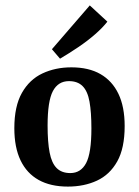

<svg xmlns="http://www.w3.org/2000/svg" viewBox="-20 -680 515 710"><path d="M318 -205Q318 -265 311 -304Q304 -343 285.5 -361.5Q267 -380 235 -380Q195 -380 175.5 -343Q156 -306 156 -216Q156 -155 163.5 -116Q171 -77 189.5 -58.5Q208 -40 240 -40Q279 -40 298.5 -77Q318 -114 318 -205ZM33 -206Q33 -287 61 -336.5Q89 -386 137 -408.5Q185 -431 244 -431Q308 -431 351.5 -406Q395 -381 418 -333Q441 -285 441 -214Q441 -132 413.5 -83Q386 -34 338.5 -12Q291 10 231 10Q167 10 123 -14.5Q79 -39 56 -87Q33 -135 33 -206ZM172 -498 312 -660 377 -600Q360 -578 332 -553.5Q304 -529 270 -506Q236 -483 202 -463Z"/></svg>

Font: Rasa SemiBold
Style: Regular
Weight: 600
Designer: Anna Giedrys (Yrsa+Rasa design), David Brezina (Yrsa art-direction, Rasa art-direction, design)
Foundry: Rosetta Type Foundry
Version: Version 2.004